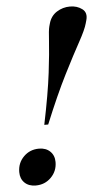

<svg xmlns="http://www.w3.org/2000/svg" viewBox="-57 -761 445 806"><g transform="rotate(-5 165.5 -358.0)"><path d="M332.5 -662.5 329 -650Q322 -624 294.8 -574.8Q267.5 -525.5 226.2 -444Q185 -362.5 135 -240.5H118.5Q145.5 -371 155.8 -456.2Q166 -541.5 168.8 -588.5Q171.5 -635.5 175.5 -650L179 -662.5Q187.5 -693.5 213 -709.8Q238.5 -726 269 -726Q299 -726 320.2 -710Q341.5 -694 332.5 -662.5ZM87.5 -143Q116.5 -143 134.2 -126Q152 -109 152 -81Q152 -43 125.8 -16.5Q99.5 10 61 10Q31.5 10 14 -7Q-3.5 -24 -3.5 -52Q-3.5 -90.5 22.8 -116.8Q49 -143 87.5 -143Z"/></g></svg>

Font: Newsreader Display Medium
Style: Italic
Weight: 500
Italic angle: -17°
Designer: Hugues Gentile
Foundry: Production Type
Version: Version 1.001